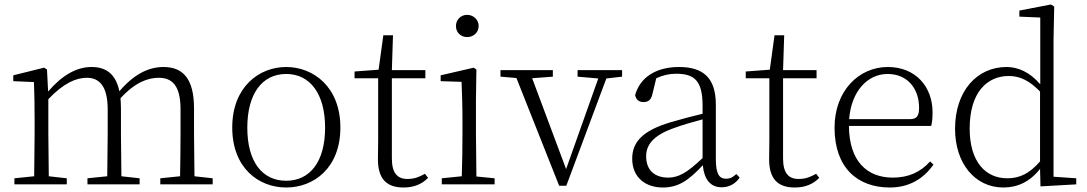

<svg xmlns="http://www.w3.org/2000/svg" viewBox="-20 -820 4833 854"><path d="M779 0H926V-27L845 -36L843 -226V-338C843 -471 793 -522 707 -522C639 -522 574 -488 511 -414C495 -491 452 -522 387 -522C321 -522 257 -486 194 -413L189 -511L176 -519L39 -485V-459L131 -455C133 -405 134 -350 134 -282V-226L132 -36L44 -27V0H277V-27L197 -36L195 -226V-379C265 -452 319 -474 367 -474C422 -474 459 -436 459 -334V-226L457 -36L369 -27V0H601V-27L520 -36L518 -226V-335C518 -353 517 -369 516 -383C582 -455 639 -474 686 -474C746 -474 783 -439 783 -334V-226C783 -171 782 -90 781 -36L693 -27V0Z M1253 14C1375 14 1494 -72 1494 -253C1494 -433 1374 -522 1253 -522C1132 -522 1013 -433 1013 -253C1013 -72 1131 14 1253 14ZM1253 -16C1146 -16 1080 -101 1080 -252C1080 -403 1146 -491 1253 -491C1359 -491 1426 -403 1426 -252C1426 -101 1359 -16 1253 -16Z M1775 14C1821 14 1857 -1 1884 -29L1870 -47C1843 -32 1823 -24 1792 -24C1747 -24 1723 -51 1723 -115V-472H1872V-508H1723L1728 -663H1685L1664 -510L1557 -502V-472H1662V-196C1662 -161 1661 -142 1661 -112C1661 -28 1696 14 1775 14Z M2058 -655C2085 -655 2109 -675 2109 -704C2109 -733 2085 -754 2058 -754C2030 -754 2008 -733 2008 -704C2008 -675 2030 -655 2058 -655ZM2033 0H2180V-27L2099 -35L2097 -226V-377L2099 -511L2087 -519L1940 -485V-459L2033 -456C2035 -405 2037 -349 2037 -281V-226C2037 -172 2036 -91 2034 -36L1945 -27V0Z M2549 -479 2641 -471 2498 -68 2347 -472 2439 -479V-508H2206V-479L2277 -473L2467 6H2499L2677 -471L2747 -479V-508H2549Z M3190 13C3222 13 3250 -1 3270 -30L3255 -46C3239 -31 3227 -25 3210 -25C3180 -25 3164 -44 3164 -113V-354C3164 -473 3109 -522 3000 -522C2898 -522 2827 -476 2805 -397C2809 -377 2822 -366 2842 -366C2863 -366 2876 -375 2882 -402L2899 -472C2929 -486 2958 -492 2987 -492C3067 -492 3105 -463 3105 -350V-314C3059 -303 3009 -290 2962 -276C2838 -239 2792 -188 2792 -114C2792 -31 2851 14 2928 14C2999 14 3044 -19 3106 -85C3112 -23 3139 13 3190 13ZM3105 -117C3036 -51 2997 -30 2952 -30C2893 -30 2854 -62 2854 -125C2854 -175 2885 -217 2974 -249C3014 -264 3060 -277 3105 -289Z M3515 14C3561 14 3597 -1 3624 -29L3610 -47C3583 -32 3563 -24 3532 -24C3487 -24 3463 -51 3463 -115V-472H3612V-508H3463L3468 -663H3425L3404 -510L3297 -502V-472H3402V-196C3402 -161 3401 -142 3401 -112C3401 -28 3436 14 3515 14Z M3938 14C4024 14 4088 -25 4132 -88L4117 -102C4074 -54 4021 -30 3951 -30C3838 -30 3757 -101 3756 -260H4122C4126 -275 4128 -296 4128 -320C4128 -435 4052 -522 3929 -522C3800 -522 3692 -416 3692 -252C3692 -73 3795 14 3938 14ZM3757 -290C3766 -413 3838 -491 3928 -491C4017 -491 4068 -425 4068 -341C4068 -306 4059 -290 4027 -290Z M4608 9 4767 0V-27L4666 -34V-641L4669 -791L4654 -800L4514 -773V-746L4607 -742V-445C4560 -500 4507 -522 4457 -522C4327 -522 4228 -417 4228 -247C4228 -94 4316 14 4443 14C4506 14 4562 -12 4606 -69ZM4606 -102C4559 -48 4516 -27 4460 -27C4365 -27 4293 -99 4293 -248C4293 -411 4372 -482 4467 -482C4517 -482 4559 -461 4606 -413Z"/></svg>

Font: Noto Serif CJK SC ExtraLight
Style: Regular
Weight: 200
Designer: Ryoko NISHIZUKA 西塚涼子 (kana & ideographs); Frank Grießhammer (Latin, Greek & Cyrillic); Wenlong ZHANG 张文龙 (bopomofo); San
Foundry: Adobe
Version: Version 2.001;hotconv 1.1.0;makeotfexe 2.6.0